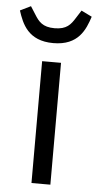

<svg xmlns="http://www.w3.org/2000/svg" viewBox="-80 -777 411 810"><g transform="rotate(5 125.0 -371.5)"><path d="M125 -596C232 -596 259 -666 277 -721L232 -743L211 -710C193 -681 176 -659 125 -659C74 -659 57 -681 39 -710L18 -743L-27 -721C-9 -666 18 -596 125 -596ZM165 0V-516H85V0Z"/></g></svg>

Font: LVC Sans
Style: Regular
Weight: 400
Designer: Mike Abbink, Paul van der Laan, Pieter van Rosmalen
Foundry: Bold Monday
Version: Version 3.0